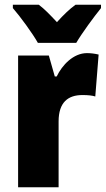

<svg xmlns="http://www.w3.org/2000/svg" viewBox="-20 -786 444 806"><path d="M139 -606H300C324 -647 374 -715 404 -752V-766H297C273 -749 248 -725 219 -693C190 -724 167 -748 143 -766H34V-752C64 -718 118 -644 139 -606ZM345 -563C288 -563 241 -513 218 -465H210L185 -553H56V0H226V-276C226 -357 266 -387 326 -387C351 -387 367 -385 380 -381L394 -557C377 -561 361 -563 345 -563Z"/></svg>

Font: Noto Sans Khmer Condensed Black
Style: Regular
Weight: 900
Width: 3
Designer: Danh Hong and the Monotype Design Team
Foundry: Monotype Imaging Inc.
Version: Version 2.004